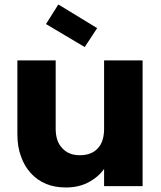

<svg xmlns="http://www.w3.org/2000/svg" viewBox="-20 -826 714 852"><path d="M441.9 -76.2Q415.5 -39.6 373 -17.1Q329.6 5.9 272.9 5.9Q222.7 5.9 185.1 -9.8Q145 -26.4 117.2 -57.1Q87.4 -89.8 73.2 -131.8Q57.1 -173.3 57.1 -231.9V-558.1H227.1V-254.9Q227.1 -197.8 256.8 -168Q284.7 -137.2 334 -137.2Q386.2 -137.2 414.1 -168Q441.9 -197.3 441.9 -254.9V-558.1H612.8V0H441.9ZM184.1 -719.2 238.8 -806.2 411.1 -701.2 356 -617.2Z"/></svg>

Font: PoppinsZ
Style: Bold
Weight: 700
Designer: Ninad Kale (Devanagari), Jonny Pinhorn (Latin)
Foundry: Indian Type Foundry
Version: Version 3.002;FEAKit 1.0